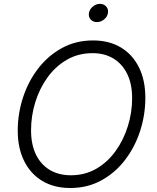

<svg xmlns="http://www.w3.org/2000/svg" viewBox="-20 -942 795 972"><path d="M335.4 9.8Q254.4 9.8 194.8 -25.6Q135.3 -61 102.5 -126.5Q69.8 -191.9 69.8 -280.8Q69.8 -366.7 96.4 -448.2Q123 -529.8 173.1 -595Q223.1 -660.2 293.5 -698.7Q363.8 -737.3 451.2 -737.3Q532.2 -737.3 591.6 -701.9Q650.9 -666.5 683.3 -601.3Q715.8 -536.1 715.8 -446.8Q715.8 -360.8 689.5 -279.3Q663.1 -197.8 613.3 -132.6Q563.5 -67.4 493.2 -28.8Q422.9 9.8 335.4 9.8ZM338.4 -54.7Q410.6 -54.7 468 -88.1Q525.4 -121.6 565.7 -178Q606 -234.4 627.4 -303.7Q648.9 -373 648.9 -444.8Q648.9 -517.1 623.8 -568.1Q598.6 -619.1 553.7 -646Q508.8 -672.9 448.7 -672.9Q376 -672.9 318.4 -639.4Q260.7 -606 220.2 -549.6Q179.7 -493.2 158.4 -423.8Q137.2 -354.5 137.2 -282.7Q137.2 -210.4 162.1 -159.4Q187 -108.4 232.4 -81.5Q277.8 -54.7 338.4 -54.7ZM470.7 -830.1Q450.7 -830.1 439 -843.5Q427.2 -856.9 430.2 -876Q433.6 -895.5 450 -908.9Q466.3 -922.4 485.8 -922.4Q505.9 -922.4 517.8 -908.9Q529.8 -895.5 526.4 -876Q523.4 -856.9 506.8 -843.5Q490.2 -830.1 470.7 -830.1Z"/></svg>

Font: Inter 16pt Light
Style: Italic
Weight: 300
Italic angle: -9.3988°
Version: Version 4.001;git-66647c0bb